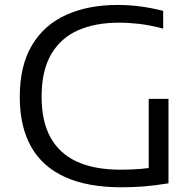

<svg xmlns="http://www.w3.org/2000/svg" viewBox="-20 -770 812 796"><path d="M483.5 6.5Q344.5 6.5 250.8 -35.5Q157 -77.5 109.5 -160.8Q62 -244 62 -368Q62 -498 112.5 -582.5Q163 -667 254.2 -708.2Q345.5 -749.5 467 -749.5Q514.5 -749.5 560.8 -743.5Q607 -737.5 656.5 -725V-651.5Q603 -665.5 558.8 -670.8Q514.5 -676 473.5 -676Q375.5 -676 303.8 -644.5Q232 -613 192.2 -545.2Q152.5 -477.5 152.5 -368.5Q152.5 -268 189 -201Q225.5 -134 298.2 -100.2Q371 -66.5 480 -66.5Q526.5 -66.5 565.8 -70Q605 -73.5 638 -79.5L596.5 -38.5V-360H678.5V-10Q623 -1 577.8 2.8Q532.5 6.5 483.5 6.5Z"/></svg>

Font: Encode Sans SC Expanded
Style: Regular
Weight: 400
Width: 7
Designer: Multiple Designers
Foundry: Impallari Type
Version: Version 3.002